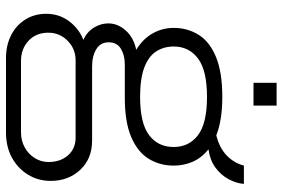

<svg xmlns="http://www.w3.org/2000/svg" viewBox="-171 -588 942 640"><g transform="rotate(90 300.0 -268.0)"><path d="M173 183Q131 183 97.5 166Q64 149 45 118.5Q26 88 26 49Q26 6 50.5 -27Q75 -60 113 -75Q86 -87 72 -110Q58 -133 58 -158Q58 -190 82 -216.5Q106 -243 146 -251Q110 -273 91.5 -305.5Q73 -338 73 -376Q73 -422 96 -459Q119 -496 170 -517Q221 -538 302 -538Q342 -538 374 -533Q406 -528 431 -518Q472 -528 497.5 -552Q523 -576 532 -610H593Q591 -584 577 -558.5Q563 -533 538.5 -515Q514 -497 478 -492Q507 -468 519.5 -438.5Q532 -409 532 -376Q532 -330 509.5 -293Q487 -256 437 -234.5Q387 -213 305 -213H195Q164 -213 142.5 -200Q121 -187 121 -159Q121 -132 144 -118Q167 -104 202 -104H449Q509 -104 546 -64.5Q583 -25 583 34Q583 76 562 110Q541 144 505 163.5Q469 183 422 183ZM183 133H421Q449 133 471.5 120.5Q494 108 507 87Q520 66 520 42Q520 1 497.5 -24Q475 -49 439 -49H181Q143 -49 116 -22.5Q89 4 89 42Q89 83 116 108Q143 133 183 133ZM303 -264Q391 -264 430.5 -294Q470 -324 470 -376Q470 -427 430.5 -457Q391 -487 303 -487Q215 -487 175 -457Q135 -427 135 -376Q135 -343 151.5 -317.5Q168 -292 205 -278Q242 -264 303 -264ZM256 -642V-719H332V-642Z"/></g></svg>

Font: Archivo SemiExpanded ExtraLight
Style: Regular
Weight: 250
Width: 6
Designer: Hector Gatti
Foundry: Omnibus-Type
Version: Version 2.001